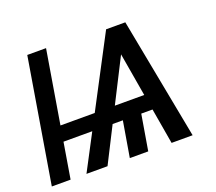

<svg xmlns="http://www.w3.org/2000/svg" viewBox="-121 -892 1189 1058"><g transform="rotate(-20 473.0 -363.5)"><path d="M714.8 0 679 -208.8H612.9L577.8 0H469.8L505 -208.8H445L339.1 0H215.6L326 -209.9H157.3L122.5 0H12.4L133.2 -727.3H243.3L172.2 -299.7H373.2L589.8 -711.6H702.4L838.1 0ZM491.1 -299.7H663.4L620 -553.6Z"/></g></svg>

Font: Inter UI Medium
Style: Italic
Weight: 500
Italic angle: 9.39999°
Designer: Rasmus Andersson
Foundry: rsms
Version: 3.2;8d6f07862